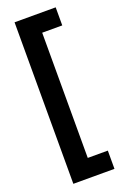

<svg xmlns="http://www.w3.org/2000/svg" viewBox="-181 -863 719 1088"><g transform="rotate(-20 178.0 -319.0)"><path d="M61 168V-806H309V-697H188V58H309V168Z"/></g></svg>

Font: DM Sans 28pt
Style: Bold
Weight: 700
Version: Version 4.004;gftools[0.9.30]